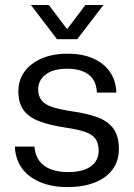

<svg xmlns="http://www.w3.org/2000/svg" viewBox="-20 -754 549 784"><path d="M255.3 10Q206.1 10 167.1 -1.9Q128 -13.9 100.1 -35.4Q72.3 -56.9 57.1 -87.5Q42 -118.1 40.6 -155.3H120.7Q123.4 -119.7 140.9 -96.6Q158.3 -73.4 188.5 -62.4Q218.7 -51.3 257.4 -51.3Q318.3 -51.3 350.6 -74.4Q382.9 -97.4 382.9 -139.1Q382.9 -170.6 369.1 -188.3Q355.4 -206 326.4 -215.9Q297.3 -225.7 249.9 -232.6Q185.4 -242.1 142 -258.3Q98.6 -274.4 76.8 -303.6Q55 -332.7 55 -381Q55 -427.4 80.1 -461.6Q105.3 -495.9 150.3 -515.3Q195.3 -534.7 255.4 -534.7Q316.3 -534.7 360.3 -515.4Q404.3 -496 428.9 -460.4Q453.6 -424.7 455.1 -375.9H375.7Q374.3 -411 358.5 -432.4Q342.7 -453.7 316.2 -463.6Q289.7 -473.4 254.4 -473.4Q198.4 -473.4 167.2 -450.3Q136 -427.1 136 -388.7Q136 -360.4 150.9 -342.9Q165.7 -325.4 197.1 -315.8Q228.6 -306.1 277 -299Q335.9 -290.7 378.3 -275Q420.7 -259.3 443.1 -228.9Q465.4 -198.4 465.4 -146.1Q465.4 -96.4 439.3 -61.5Q413.1 -26.6 365.8 -8.3Q318.4 10 255.3 10ZM212.7 -593.9 106.3 -733.6H179.3L254 -634.7L328.7 -733.6H402.4L295.3 -593.9Z"/></svg>

Font: Mona Sans ExtraLight
Style: Regular
Weight: 200
Designer: Deni Anggara
Foundry: GitHub
Version: Version 2.000